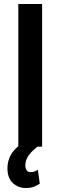

<svg xmlns="http://www.w3.org/2000/svg" viewBox="-20 -731 301 957"><path d="M189.9 -710.9V0H71.3V-710.9ZM118.2 -31.7 170.4 -2.9Q151.4 11.7 137 26.6Q122.6 41.5 114.5 57.9Q106.4 74.2 106.4 93.3Q106.4 108.4 112.8 117.7Q119.1 127 133.8 127Q145.5 127 154.3 123Q163.1 119.1 168.9 115.7L178.2 184.6Q167.5 191.9 150.9 199Q134.3 206.1 108.4 206.1Q70.8 206.1 43.9 181.2Q17.1 156.2 17.1 107.9Q17.1 82.5 26.1 57.9Q35.2 33.2 57.1 10.5Q79.1 -12.2 118.2 -31.7Z"/></svg>

Font: Roboto Condensed Medium
Style: Regular
Weight: 500
Designer: Christian Robertson
Foundry: Google
Version: Version 3.0